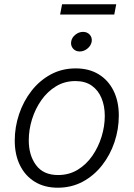

<svg xmlns="http://www.w3.org/2000/svg" viewBox="-20 -877 633 909"><path d="M253.4 11.7Q190.9 11.7 145.3 -16.1Q99.6 -43.9 74.7 -94.2Q49.8 -144.5 49.8 -211.4Q49.8 -275.4 70.3 -336.4Q90.8 -397.5 128.7 -446.3Q166.5 -495.1 219.7 -524.2Q272.9 -553.2 338.4 -553.2Q401.4 -553.2 447 -525.4Q492.7 -497.6 517.6 -447.3Q542.5 -397 542.5 -330.1Q542.5 -265.1 522 -204.1Q501.5 -143.1 463.1 -94.2Q424.8 -45.4 371.6 -16.8Q318.4 11.7 253.4 11.7ZM254.9 -48.3Q306.6 -48.3 347.7 -73.2Q388.7 -98.1 417.2 -139.4Q445.8 -180.7 460.9 -230Q476.1 -279.3 476.1 -328.1Q476.1 -375.5 460.4 -412.8Q444.8 -450.2 414.1 -471.7Q383.3 -493.2 336.9 -493.2Q286.1 -493.2 245.4 -468.5Q204.6 -443.8 175.8 -402.8Q147 -361.8 131.6 -312.3Q116.2 -262.7 116.2 -212.4Q116.2 -141.6 150.9 -95Q185.5 -48.3 254.9 -48.3ZM357.4 -633.3Q337.9 -633.3 325.9 -647Q314 -660.6 316.9 -679.7Q319.8 -699.2 336.7 -712.6Q353.5 -726.1 373 -726.1Q393.1 -726.1 405 -712.6Q417 -699.2 414.1 -679.7Q410.6 -660.6 394 -647Q377.4 -633.3 357.4 -633.3ZM530.3 -856.9 521 -808.1H264.6L273.9 -856.9Z"/></svg>

Font: Inter Light
Style: Italic
Weight: 300
Italic angle: -9.3988°
Designer: Rasmus Andersson
Foundry: rsms
Version: Version 4.001;git-66647c0bb